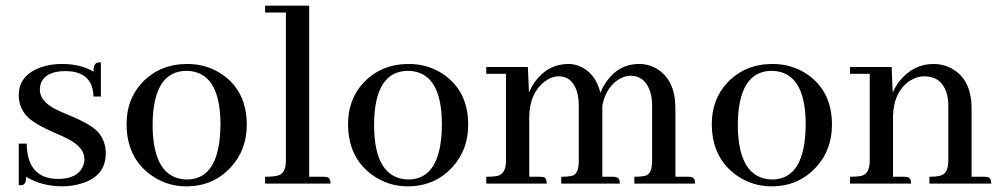

<svg xmlns="http://www.w3.org/2000/svg" viewBox="-20 -655 3579 685"><path d="M186.5 -16.6Q253.9 -16.6 274.4 -58.6Q281.2 -72.3 281.2 -86.9Q281.2 -129.9 220.7 -160.2Q208 -167 178.7 -179.7Q100.6 -212.9 74.2 -242.2Q46.9 -273.4 46.9 -315.4Q46.9 -384.8 123 -414.1Q159.2 -426.8 201.2 -426.8Q267.6 -426.8 313.5 -399.4Q313.5 -427.7 327.1 -431.6Q332 -432.6 339.8 -432.6V-310.5H313.5Q311.5 -400.4 213.9 -401.4Q143.6 -401.4 126 -358.4Q122.1 -346.7 122.1 -335Q122.1 -293 181.6 -263.7Q195.3 -256.8 223.6 -245.1Q302.7 -212.9 329.1 -184.6Q357.4 -152.3 357.4 -108.4Q357.4 -27.3 272.5 -1Q239.3 9.8 200.2 9.8Q127 8.8 73.2 -24.4Q73.2 1 60.5 4.9Q54.7 5.9 46.9 5.9V-142.6H75.2Q77.1 -17.6 186.5 -16.6Z M524.4 -209Q525.4 -401.4 645.5 -402.3Q765.6 -400.4 766.6 -212.9Q765.6 -15.6 647.5 -14.6Q525.4 -16.6 524.4 -209ZM648.4 -426.8Q549.8 -426.8 486.3 -359.4Q431.6 -299.8 431.6 -212.9Q431.6 -93.8 517.6 -31.2Q574.2 9.8 644.5 9.8Q741.2 9.8 803.7 -58.6Q860.4 -120.1 860.4 -210Q860.4 -329.1 772.5 -389.6Q717.8 -426.8 648.4 -426.8Z M1135.7 -24.4H1083V-634.8H925.8V-610.4H1000V-82Q1000 -38.1 973.6 -29.3Q958 -24.4 925.8 -24.4V0H1159.2Q1159.2 -21.5 1145.5 -23.4Q1140.6 -24.4 1135.7 -24.4Z M1314.5 -209Q1315.4 -401.4 1435.5 -402.3Q1555.7 -400.4 1556.6 -212.9Q1555.7 -15.6 1437.5 -14.6Q1315.4 -16.6 1314.5 -209ZM1438.5 -426.8Q1339.8 -426.8 1276.4 -359.4Q1221.7 -299.8 1221.7 -212.9Q1221.7 -93.8 1307.6 -31.2Q1364.3 9.8 1434.6 9.8Q1531.2 9.8 1593.8 -58.6Q1650.4 -120.1 1650.4 -210Q1650.4 -329.1 1562.5 -389.6Q1507.8 -426.8 1438.5 -426.8Z M1907.2 -24.4H1868.2V-239.3Q1870.1 -324.2 1923.8 -364.3Q1948.2 -382.8 1973.6 -382.8Q2020.5 -382.8 2038.1 -329.1Q2044.9 -306.6 2044.9 -279.3V-82Q2044.9 -38.1 2025.4 -29.3Q2011.7 -24.4 1982.4 -24.4V0H2191.4Q2191.4 -21.5 2176.8 -23.4Q2172.9 -24.4 2167 -24.4H2128.9V-268.6V-279.3Q2144.5 -350.6 2195.3 -376Q2212.9 -384.8 2229.5 -384.8Q2278.3 -384.8 2297.9 -333Q2306.6 -309.6 2306.6 -279.3V-82Q2306.6 -38.1 2286.1 -29.3Q2272.5 -24.4 2243.2 -24.4V0H2460Q2460 -21.5 2445.3 -23.4Q2441.4 -24.4 2435.5 -24.4H2389.6V-269.5Q2389.6 -368.2 2324.2 -409.2Q2294.9 -426.8 2260.7 -426.8Q2178.7 -426.8 2132.8 -346.7Q2127 -335.9 2122.1 -324.2Q2103.5 -397.5 2044.9 -419.9Q2027.3 -426.8 2008.8 -426.8Q1934.6 -426.8 1887.7 -362.3Q1876 -344.7 1867.2 -325.2L1863.3 -416H1714.8V-391.6H1785.2V-82Q1785.2 -37.1 1757.8 -28.3Q1743.2 -24.4 1714.8 -24.4V0H1930.7Q1930.7 -21.5 1917 -23.4Q1912.1 -24.4 1907.2 -24.4Z M2612.3 -209Q2613.3 -401.4 2733.4 -402.3Q2853.5 -400.4 2854.5 -212.9Q2853.5 -15.6 2735.4 -14.6Q2613.3 -16.6 2612.3 -209ZM2736.3 -426.8Q2637.7 -426.8 2574.2 -359.4Q2519.5 -299.8 2519.5 -212.9Q2519.5 -93.8 2605.5 -31.2Q2662.1 9.8 2732.4 9.8Q2829.1 9.8 2891.6 -58.6Q2948.2 -120.1 2948.2 -210Q2948.2 -329.1 2860.4 -389.6Q2805.7 -426.8 2736.3 -426.8Z M3206.1 -24.4H3166V-239.3Q3168 -328.1 3226.6 -367.2Q3252 -382.8 3277.3 -382.8Q3336.9 -382.8 3356.4 -326.2Q3363.3 -304.7 3363.3 -279.3V-82Q3363.3 -38.1 3337.9 -29.3Q3324.2 -24.4 3295.9 -24.4V0H3516.6Q3516.6 -21.5 3502 -23.4Q3498 -24.4 3492.2 -24.4H3446.3V-268.6Q3446.3 -371.1 3376 -410.2Q3345.7 -426.8 3311.5 -426.8Q3239.3 -426.8 3191.4 -368.2Q3174.8 -348.6 3165 -324.2L3161.1 -416H3012.7V-391.6H3083V-82Q3083 -37.1 3055.7 -28.3Q3041 -24.4 3012.7 -24.4V0H3230.5Q3230.5 -21.5 3215.8 -23.4Q3211.9 -24.4 3206.1 -24.4Z"/></svg>

Font: Abhaya Libre Medium
Style: Regular
Weight: 500
Designer: Pushpananda Ekanayake, Sol Matas, Pathum Egodawatta
Foundry: Mooniak
Version: Version 1.050 ; ttfautohint (v1.6)